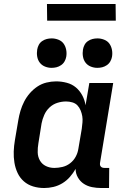

<svg xmlns="http://www.w3.org/2000/svg" viewBox="-20 -937 640 965"><path d="M202 8Q173 8 146.5 0Q120 -8 100 -25.5Q80 -43 68.5 -67.5Q57 -92 52.5 -119.5Q48 -147 49 -175.5Q50 -204 55 -233L72 -333Q76 -357 83 -380.5Q90 -404 101.5 -426.5Q113 -449 130 -468.5Q147 -488 168 -502Q189 -516 213.5 -522Q238 -528 262 -528Q289 -528 315.5 -521Q342 -514 361.5 -497.5Q381 -481 393.5 -457.5Q406 -434 410 -408L429 -520H549L483 -120Q482 -115 482.5 -109.5Q483 -104 486.5 -100Q490 -96 495 -94.5Q500 -93 506 -93H529L528 8H489Q465 8 442.5 3.5Q420 -1 401.5 -13Q383 -25 371.5 -45Q360 -65 360 -88Q348 -67 331.5 -48Q315 -29 293.5 -16Q272 -3 248.5 2.5Q225 8 202 8ZM253 -93Q273 -93 294 -98Q315 -103 332.5 -116.5Q350 -130 360.5 -149.5Q371 -169 374 -190L391 -290Q393 -306 394.5 -322Q396 -338 393.5 -353Q391 -368 385 -382.5Q379 -397 369 -407.5Q359 -418 343.5 -422.5Q328 -427 312 -427Q290 -427 268 -420Q246 -413 229 -397Q212 -381 202.5 -359.5Q193 -338 189 -317L173 -217Q169 -194 169.5 -171.5Q170 -149 180.5 -130.5Q191 -112 210.5 -102.5Q230 -93 253 -93ZM469 -596Q452 -596 436 -602.5Q420 -609 410 -622Q400 -635 397 -652.5Q394 -670 397 -688Q399 -700 405 -711.5Q411 -723 422 -730.5Q433 -738 445 -741Q457 -744 470 -744Q487 -744 503.5 -737.5Q520 -731 529.5 -718Q539 -705 542.5 -687.5Q546 -670 543 -652Q541 -640 534.5 -628.5Q528 -617 517 -609.5Q506 -602 494 -599Q482 -596 469 -596ZM239 -596Q222 -596 206 -602.5Q190 -609 180 -622Q170 -635 167 -652.5Q164 -670 167 -688Q169 -700 175 -711.5Q181 -723 192 -730.5Q203 -738 215 -741Q227 -744 240 -744Q257 -744 273.5 -737.5Q290 -731 299.5 -718Q309 -705 312.5 -687.5Q316 -670 313 -652Q311 -640 304.5 -628.5Q298 -617 287 -609.5Q276 -602 264 -599Q252 -596 239 -596ZM562 -833H217L216 -917H561Z"/></svg>

Font: Iosevka Extended
Style: Bold Italic
Weight: 700
Width: 7
Italic angle: -9°
Monospace: yes
Designer: Belleve Invis
Foundry: Belleve Invis
Version: Version 32.5.0; ttfautohint (v1.8.4)